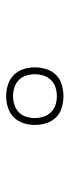

<svg xmlns="http://www.w3.org/2000/svg" viewBox="184 -982 231 640"><g transform="rotate(-90 300.0 -661.5)"><path d="M300 -566Q281 -566 262 -571.5Q243 -577 229.5 -590.5Q216 -604 210 -623Q204 -642 204 -661Q204 -681 210 -699.5Q216 -718 229.5 -731.5Q243 -745 262 -751Q281 -757 300 -757Q319 -757 338 -751Q357 -745 370.5 -731.5Q384 -718 390 -699.5Q396 -681 396 -661Q396 -642 390 -623Q384 -604 370.5 -590.5Q357 -577 338 -571.5Q319 -566 300 -566ZM300 -588Q315 -588 329 -592.5Q343 -597 353.5 -607.5Q364 -618 368.5 -632.5Q373 -647 373 -661Q373 -676 368.5 -690.5Q364 -705 353.5 -715Q343 -725 329 -729.5Q315 -734 300 -734Q285 -734 271 -729.5Q257 -725 246.5 -715Q236 -705 231.5 -690.5Q227 -676 227 -661Q227 -647 231.5 -632.5Q236 -618 246.5 -607.5Q257 -597 271 -592.5Q285 -588 300 -588Z"/></g></svg>

Font: Iosevka Curly Thin Extended
Style: Regular
Weight: 100
Width: 7
Monospace: yes
Designer: Belleve Invis
Foundry: Belleve Invis
Version: Version 11.1.0; ttfautohint (v1.8.3)